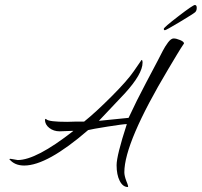

<svg xmlns="http://www.w3.org/2000/svg" viewBox="-20 -635 808 769"><path d="M249 -147 284 -148H317Q362 -184 426 -248Q490 -312 516 -350L547 -395Q551 -395 551 -384Q551 -339 480 -261L376 -151L495 -163Q527 -232 565 -303.5Q603 -375 612.5 -393.5Q622 -412 631.5 -430.5Q641 -449 653 -465Q665 -481 675.5 -481Q686 -481 701.5 -474.5Q717 -468 717 -461Q704 -442 688.5 -416Q673 -390 655 -360Q478 -64 478 55Q478 69 486 90Q496 114 492 114Q472 114 459.5 89.5Q447 65 447 26.5Q447 -12 488 -138Q474 -138 411 -128Q348 -118 333 -114Q169 28 77 28Q38 28 17 2Q21 1 22 1L51 6Q125 6 273 -110V-111L219 -109Q195 -109 177.5 -122.5Q160 -136 160 -156L162 -158Q162 -159 163 -159L166 -157Q176 -147 249 -147ZM636 -519.5Q636 -525 694.5 -570Q753 -615 760.5 -615Q768 -615 768 -603.5Q768 -592 761.5 -586Q755 -580 700 -547Q645 -514 640.5 -514Q636 -514 636 -519.5Z"/></svg>

Font: Qwigley
Style: Regular
Weight: 400
Designer: Robert E. Leuschke
Foundry: Robert E. Leuschke
Version: Version 1.003